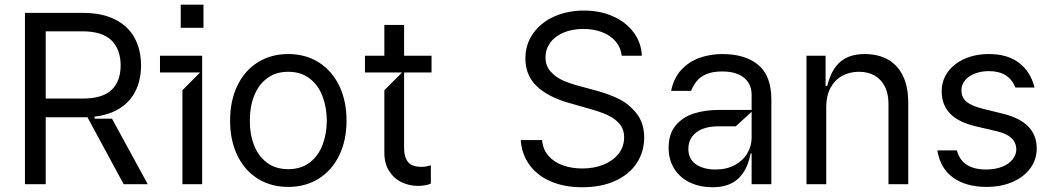

<svg xmlns="http://www.w3.org/2000/svg" viewBox="-20 -782 4468 815"><path d="M607.2 0H505L351.2 -284.4Q345.2 -284.1 333.1 -284.1H174V0H85.9V-727.3H331.7Q414.1 -727.3 469.5 -698.9Q524.9 -670.5 551.7 -620.4Q578.5 -570.3 578.8 -504.3Q578.5 -445.3 557 -399.3Q535.5 -353.3 491.3 -324Q447.1 -294.7 381.4 -286.9V-278.4H455.3ZM330.3 -363.6Q414.4 -363.6 453.1 -399.9Q491.8 -436.1 492.2 -504.3Q491.8 -573.2 452.6 -611.2Q413.4 -649.1 328.8 -649.1H174V-363.6Z M838.1 0H754.3V-399.1L829.5 -474.4H659.1V-545.5H838.1ZM843.7 -664.1H747.2V-762.1H843.7Z M956.7 -269.9Q956.7 -354 987.4 -418.1Q1018.1 -482.2 1074.2 -517.4Q1130.3 -552.6 1203.8 -552.6Q1277 -552.6 1332.9 -517.4Q1388.8 -482.2 1419.9 -418.1Q1451 -354 1451 -269.9Q1451 -186.4 1419.9 -122.5Q1388.8 -58.6 1332.7 -23.6Q1276.6 11.4 1203.8 11.4Q1130.3 11.4 1074.2 -23.6Q1018.1 -58.6 987.4 -122.5Q956.7 -186.4 956.7 -269.9ZM1367.2 -269.9Q1366.8 -326.7 1348.9 -373.8Q1331 -420.8 1294.2 -449Q1257.5 -477.3 1203.8 -477.3Q1149.9 -477.3 1112.9 -449Q1076 -420.8 1058.1 -373.8Q1040.1 -326.7 1040.5 -269.9Q1040.1 -213.1 1058.1 -166.4Q1076 -119.7 1112.9 -91.8Q1149.9 -63.9 1203.8 -63.9Q1257.5 -63.9 1294.2 -91.8Q1331 -119.7 1348.9 -166.4Q1366.8 -213.1 1367.2 -269.9Z M1695.3 -474.4V-156.2Q1695.3 -122.9 1705.1 -104.8Q1714.8 -86.6 1730.5 -80.3Q1746.1 -73.9 1767.8 -73.9Q1780.2 -73.9 1787.3 -75.1Q1794.4 -76.3 1808.9 -80.3V-2.8Q1803.3 0.7 1787.1 3.9Q1771 7.1 1754.3 7.1Q1717 7.1 1684.3 -8.7Q1651.6 -24.5 1631.6 -56.3Q1611.5 -88.1 1611.5 -133.5V-399.1L1686.8 -474.4H1529.1V-545.5H1611.5V-676.1H1695.3V-545.5H1811.8V-474.4Z M2619.3 -545.5Q2615.1 -580.6 2593 -606.4Q2571 -632.1 2535.5 -645.6Q2500 -659.1 2456 -659.1Q2408.4 -659.1 2371.8 -643.5Q2335.2 -627.8 2315.3 -600.3Q2295.5 -572.8 2295.5 -538.4Q2295.5 -502.5 2317.5 -478.2Q2339.5 -453.8 2369.7 -440.5Q2399.9 -427.2 2436.1 -417.6L2509.9 -397.7Q2560.7 -384.2 2604.8 -363.1Q2648.8 -342 2681.6 -301Q2714.5 -259.9 2714.5 -197.4Q2714.1 -137.8 2683.1 -90Q2652 -42.3 2592.5 -14.7Q2533 12.8 2451.7 12.8Q2374.6 12.8 2317.1 -12.3Q2259.6 -37.3 2227.1 -82.6Q2194.6 -127.8 2190.3 -187.5H2281.2Q2284.4 -147.7 2308.2 -120.6Q2332 -93.4 2369.5 -80.1Q2407 -66.8 2451.7 -66.8Q2501.8 -66.8 2542.3 -83.3Q2582.7 -99.8 2606 -129.8Q2629.3 -159.8 2629.3 -198.9Q2629.3 -233 2609.9 -255.9Q2590.6 -278.8 2560 -293Q2529.5 -307.2 2484.4 -319.6L2394.9 -345.2Q2305.4 -370.7 2257.6 -416.9Q2209.9 -463.1 2210.2 -534.1Q2210.2 -593.8 2242.9 -640.1Q2275.6 -686.4 2332.4 -711.8Q2389.2 -737.2 2458.8 -737.2Q2527.7 -737.2 2582.9 -712.4Q2638.1 -687.5 2670.3 -643.6Q2702.4 -599.8 2704.5 -545.5Z M2818.2 -154.8Q2818.2 -213.8 2848.2 -249.6Q2878.2 -285.5 2925.8 -300.4Q2973.4 -315.3 3029.8 -315.3H3170.5V-380.7Q3170.5 -409.4 3156.4 -431.6Q3142.4 -453.8 3114.5 -466.3Q3086.6 -478.7 3046.2 -478.7Q3005.7 -478.7 2979.4 -467.7Q2953.1 -456.7 2938.4 -438.7Q2923.7 -420.8 2913.4 -396.3H2828.8Q2839.8 -451.3 2872.7 -486.3Q2905.5 -521.3 2950.6 -536.9Q2995.7 -552.6 3046.2 -552.6Q3143.5 -552.6 3198.9 -506.4Q3254.3 -460.2 3254.3 -359.4V0H3170.5V-130.7H3166.2Q3152.7 -59.7 3113.3 -23.4Q3073.9 12.8 3004.3 12.8Q2951.7 12.8 2909.3 -7.1Q2866.8 -27 2842.5 -65Q2818.2 -103 2818.2 -154.8ZM3170.5 -197.4V-307.5L3103 -245.7H3025.6Q2991.5 -245.7 2963.2 -235.1Q2935 -224.4 2918.5 -202.9Q2902 -181.5 2902 -150.6Q2901.6 -108.3 2933.2 -85.4Q2964.8 -62.5 3017 -62.5Q3064.6 -62.5 3099.4 -81.5Q3134.2 -100.5 3152.3 -131.4Q3170.5 -162.3 3170.5 -197.4Z M3487.2 0H3403.4V-545.5H3484.4V-417.6H3491.5Q3509.9 -489.7 3548.5 -521.1Q3587 -552.6 3650.6 -552.6Q3706.7 -552.6 3748 -529.8Q3789.4 -507.1 3812.3 -460.9Q3835.2 -414.8 3835.2 -346.6V0H3751.4V-340.9Q3751.4 -383.5 3736.3 -414.1Q3721.2 -444.6 3693 -460.9Q3664.8 -477.3 3626.4 -477.3Q3585.9 -477.3 3554.3 -459.7Q3522.7 -442.1 3505 -408.4Q3487.2 -374.6 3487.2 -328.1Z M3958.8 -143.5H4041.9Q4062.9 -62.5 4166.2 -62.5Q4204.2 -62.5 4233.1 -73.9Q4262.1 -85.2 4277.9 -104.8Q4293.7 -124.3 4294 -147.7Q4293.3 -205.6 4213.1 -224.4L4122.2 -245.7Q4047.9 -263.1 4012.4 -300.4Q3976.9 -337.7 3977.3 -394.9Q3977.3 -440.3 4003 -476.2Q4028.8 -512.1 4074.6 -532.3Q4120.4 -552.6 4177.6 -552.6Q4257.1 -552.6 4305.9 -515.1Q4354.8 -477.6 4371.4 -410.5H4289.8Q4262.8 -480.1 4177.6 -480.1Q4144.5 -480.1 4117.9 -469.6Q4091.3 -459.2 4076.2 -440.7Q4061.1 -422.2 4061.1 -399.1Q4060.7 -368.3 4082.9 -350Q4105.1 -331.7 4154.8 -319.6L4235.8 -299.7Q4308.6 -282 4344.5 -245.4Q4380.3 -208.8 4380.7 -152Q4380.7 -105.1 4353.7 -68Q4326.7 -30.9 4278.2 -9.8Q4229.8 11.4 4167.6 11.4Q4081.3 11.4 4026.3 -27.7Q3971.2 -66.8 3958.8 -143.5Z"/></svg>

Font: Riot Sans
Style: Regular
Weight: 400
Designer: Rasmus Andersson
Foundry: rsms
Version: Version 4.001